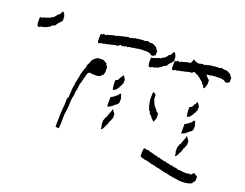

<svg xmlns="http://www.w3.org/2000/svg" viewBox="-504 -988 1778 1392"><g transform="rotate(20 384.5 -292.0)"><path d="M-229.5 -719.7Q-220.7 -715.8 -216.8 -707Q-213.9 -699.2 -210.9 -691.4Q-209 -686.5 -209 -682.6Q-209 -677.7 -210 -673.8Q-208 -669.9 -208 -666Q-208 -662.1 -210 -658.2Q-212.9 -650.4 -218.8 -644.5Q-226.6 -636.7 -233.4 -628.9Q-241.2 -622.1 -245.1 -612.3Q-246.1 -608.4 -249 -606.4Q-251 -604.5 -254.9 -603.5Q-258.8 -601.6 -263.7 -600.6Q-268.6 -599.6 -271.5 -595.7Q-273.4 -592.8 -275.4 -589.8Q-278.3 -586.9 -282.2 -585Q-287.1 -582 -292 -579.1Q-296.9 -576.2 -302.7 -573.2Q-306.6 -571.3 -312.5 -569.3Q-317.4 -568.4 -322.3 -568.4Q-325.2 -562.5 -331.1 -563.5Q-336.9 -564.5 -340.8 -563.5Q-346.7 -563.5 -349.6 -558.6Q-350.6 -555.7 -354.5 -555.7Q-355.5 -555.7 -357.4 -555.7Q-360.4 -556.6 -365.2 -557.6Q-369.1 -558.6 -370.1 -561.5Q-370.1 -568.4 -373 -575.2Q-376 -582 -374 -588.9Q-375 -591.8 -375 -593.8Q-375 -596.7 -374 -599.6Q-375 -600.6 -375 -601.6Q-374 -603.5 -374 -604.5Q-375 -607.4 -375 -610.4Q-375 -612.3 -374 -615.2Q-373 -620.1 -373 -626Q-367.2 -626 -360.4 -626Q-353.5 -625 -350.6 -630.9Q-346.7 -632.8 -341.8 -632.8Q-336.9 -632.8 -333 -634.8Q-327.1 -636.7 -322.3 -639.6Q-317.4 -642.6 -311.5 -643.6Q-306.6 -641.6 -304.7 -642.6Q-301.8 -643.6 -301.8 -648.4Q-296.9 -651.4 -292 -653.3Q-287.1 -656.2 -282.2 -658.2Q-275.4 -663.1 -269.5 -669.9Q-263.7 -676.8 -260.7 -683.6Q-255.9 -685.5 -252.9 -688.5Q-249 -691.4 -245.1 -695.3Q-239.3 -700.2 -238.3 -707Q-237.3 -714.8 -230.5 -719.7Q-230.5 -719.7 -230.5 -719.7Q-230.5 -719.7 -230.5 -719.7Q-230.5 -719.7 -229.5 -719.7Z M129.9 -490.2Q135.7 -490.2 140.6 -490.2Q146.5 -490.2 152.3 -490.2Q155.3 -491.2 157.2 -491.2Q167 -490.2 174.8 -485.4Q184.6 -479.5 194.3 -473.6Q195.3 -468.8 196.3 -464.8Q198.2 -460 202.1 -457Q207 -455.1 207 -450.2Q208 -446.3 208 -441.4Q208 -439.5 208 -436.5Q208 -434.6 208 -431.6Q208 -430.7 208 -428.7Q208 -427.7 208 -426.8Q208 -426.8 208 -425.8Q207 -420.9 208 -415Q208 -410.2 207 -404.3Q205.1 -400.4 203.1 -396.5Q202.1 -392.6 201.2 -388.7Q195.3 -386.7 192.4 -382.8Q188.5 -379.9 185.5 -375Q179.7 -372.1 172.9 -369.1Q166 -367.2 159.2 -366.2Q149.4 -365.2 138.7 -366.2Q128.9 -367.2 119.1 -367.2Q113.3 -369.1 106.4 -369.1Q99.6 -369.1 94.7 -365.2Q89.8 -361.3 87.9 -355.5Q85.9 -349.6 84 -343.8Q84 -335.9 80.1 -328.1Q77.1 -320.3 76.2 -312.5Q73.2 -305.7 72.3 -298.8Q71.3 -292 70.3 -285.2Q62.5 -270.5 61.5 -254.9Q60.5 -239.3 58.6 -223.6Q54.7 -212.9 53.7 -203.1Q51.8 -192.4 51.8 -181.6Q52.7 -175.8 50.8 -169.9Q48.8 -164.1 46.9 -158.2Q43 -133.8 43 -108.4Q43 -84 39.1 -59.6Q32.2 -23.4 33.2 13.7Q34.2 49.8 30.3 85.9Q23.4 85.9 16.6 85Q10.7 85 3.9 84Q3.9 80.1 3.9 76.2Q3.9 72.3 3.9 68.4Q3.9 68.4 3.9 68.4Q3.9 68.4 3.9 68.4Q3.9 38.1 4.9 6.8Q4.9 -23.4 7.8 -53.7Q9.8 -68.4 10.7 -82Q11.7 -95.7 11.7 -109.4Q11.7 -112.3 11.7 -114.3Q11.7 -117.2 11.7 -120.1Q11.7 -127 11.7 -134.8Q11.7 -141.6 19.5 -147.5Q21.5 -168.9 22.5 -190.4Q22.5 -211.9 25.4 -233.4Q29.3 -243.2 29.3 -252.9Q30.3 -263.7 31.2 -274.4Q36.1 -280.3 36.1 -288.1Q36.1 -295.9 37.1 -303.7Q41 -309.6 42 -317.4Q43 -324.2 43 -332Q45.9 -337.9 46.9 -344.7Q48.8 -350.6 49.8 -357.4Q53.7 -363.3 54.7 -370.1Q54.7 -377.9 58.6 -383.8Q64.5 -389.6 64.5 -397.5Q65.4 -405.3 65.4 -413.1Q66.4 -417 69.3 -419.9Q72.3 -423.8 73.2 -427.7Q78.1 -435.5 80.1 -444.3Q83 -453.1 86.9 -461.9Q95.7 -469.7 105.5 -478.5Q115.2 -487.3 128.9 -490.2Q128.9 -490.2 128.9 -490.2Q128.9 -490.2 129.9 -490.2Z M338.9 -438.5Q340.8 -433.6 345.7 -429.7Q349.6 -426.8 351.6 -421.9Q356.4 -416 359.4 -408.2Q362.3 -401.4 358.4 -393.6Q358.4 -393.6 358.4 -393.6Q358.4 -393.6 358.4 -393.6Q360.4 -389.6 360.4 -385.7Q360.4 -381.8 358.4 -377.9Q355.5 -374 353.5 -370.1Q351.6 -365.2 350.6 -360.4Q350.6 -356.4 346.7 -354.5Q343.8 -353.5 342.8 -349.6Q341.8 -339.8 335 -334Q328.1 -327.1 323.2 -319.3Q322.3 -317.4 320.3 -316.4Q318.4 -315.4 315.4 -315.4Q311.5 -315.4 308.6 -311.5Q304.7 -308.6 300.8 -312.5Q298.8 -320.3 298.8 -328.1Q297.9 -335.9 296.9 -343.8Q296.9 -348.6 295.9 -354.5Q294.9 -356.4 294.9 -358.4Q294.9 -362.3 296.9 -364.3Q295.9 -370.1 294.9 -375Q294.9 -379.9 298.8 -383.8Q305.7 -385.7 310.5 -388.7Q315.4 -392.6 318.4 -397.5Q320.3 -400.4 320.3 -403.3Q319.3 -407.2 321.3 -409.2Q328.1 -414.1 332 -421.9Q335 -428.7 337.9 -436.5Q338.9 -436.5 338.9 -437.5Q338.9 -437.5 338.9 -438.5ZM367.2 -304.7Q370.1 -303.7 370.1 -300.8Q371.1 -297.9 372.1 -295.9Q375 -286.1 377.9 -275.4Q380.9 -269.5 380.9 -263.7Q380.9 -258.8 379.9 -254.9Q380.9 -249 379.9 -243.2Q379.9 -237.3 376 -231.4Q373 -223.6 364.3 -219.7Q356.4 -216.8 352.5 -209Q348.6 -209 345.7 -206.1Q343.8 -203.1 341.8 -200.2Q334 -194.3 325.2 -189.5Q315.4 -185.5 305.7 -181.6Q304.7 -191.4 304.7 -201.2Q304.7 -210.9 304.7 -219.7Q304.7 -228.5 304.7 -237.3Q304.7 -246.1 304.7 -254.9Q312.5 -257.8 318.4 -261.7Q325.2 -266.6 331.1 -270.5Q337.9 -276.4 345.7 -282.2Q353.5 -287.1 356.4 -295.9Q359.4 -296.9 362.3 -299.8Q364.3 -302.7 367.2 -304.7ZM351.6 -178.7Q352.5 -178.7 353.5 -176.8Q354.5 -174.8 355.5 -174.8Q358.4 -166 365.2 -160.2Q371.1 -153.3 374 -144.5Q375 -141.6 374 -138.7Q373 -135.7 373 -132.8Q373 -131.8 374 -130.9Q374 -129.9 374 -128.9Q375 -123 373 -118.2Q371.1 -112.3 370.1 -107.4Q365.2 -101.6 364.3 -94.7Q362.3 -87.9 356.4 -83Q358.4 -80.1 357.4 -77.1Q356.4 -74.2 354.5 -71.3Q352.5 -68.4 351.6 -64.5Q351.6 -60.5 350.6 -57.6Q342.8 -47.9 338.9 -36.1Q334 -24.4 325.2 -14.6Q324.2 -12.7 322.3 -12.7Q322.3 -12.7 321.3 -12.7Q319.3 -13.7 318.4 -15.6Q316.4 -18.6 317.4 -20.5Q318.4 -22.5 318.4 -25.4Q318.4 -33.2 314.5 -40Q311.5 -46.9 312.5 -54.7Q312.5 -56.6 312.5 -58.6Q312.5 -59.6 313.5 -61.5Q312.5 -63.5 312.5 -66.4Q312.5 -68.4 312.5 -70.3Q311.5 -78.1 315.4 -85Q319.3 -91.8 320.3 -98.6Q319.3 -101.6 321.3 -104.5Q322.3 -106.4 326.2 -105.5Q330.1 -118.2 334 -129.9Q337.9 -142.6 343.8 -154.3Q346.7 -160.2 347.7 -166Q348.6 -172.9 351.6 -178.7Z M418.9 -728.5Q424.8 -728.5 430.7 -725.6Q435.5 -723.6 441.4 -723.6Q448.2 -722.7 455.1 -723.6Q461.9 -724.6 467.8 -720.7Q473.6 -716.8 480.5 -713.9Q488.3 -711.9 492.2 -706.1Q497.1 -701.2 499 -695.3Q502 -688.5 508.8 -686.5Q507.8 -681.6 508.8 -677.7Q509.8 -672.9 509.8 -668.9Q509.8 -668 508.8 -668Q508.8 -668 507.8 -668Q507.8 -664.1 508.8 -660.2Q509.8 -656.2 509.8 -652.3Q502.9 -649.4 497.1 -644.5Q490.2 -638.7 481.4 -639.6Q475.6 -643.6 468.8 -647.5Q462.9 -651.4 455.1 -653.3Q443.4 -656.2 431.6 -655.3Q418.9 -655.3 407.2 -655.3Q398.4 -654.3 388.7 -654.3Q379.9 -654.3 370.1 -652.3Q360.4 -647.5 349.6 -648.4Q337.9 -649.4 329.1 -643.6Q321.3 -643.6 313.5 -643.6Q305.7 -643.6 299.8 -637.7Q296.9 -636.7 292 -638.7Q288.1 -640.6 284.2 -640.6Q280.3 -632.8 271.5 -633.8Q261.7 -633.8 254.9 -629.9Q252 -627.9 251 -631.8Q250 -636.7 248 -637.7Q242.2 -633.8 236.3 -628.9Q231.4 -624 223.6 -621.1Q219.7 -621.1 214.8 -621.1Q210 -622.1 205.1 -620.1Q198.2 -617.2 190.4 -616.2Q182.6 -615.2 175.8 -612.3Q165 -611.3 154.3 -607.4Q143.6 -604.5 132.8 -604.5Q128.9 -599.6 122.1 -599.6Q115.2 -599.6 109.4 -600.6Q105.5 -596.7 97.7 -593.8Q95.7 -592.8 92.8 -592.8Q88.9 -592.8 84 -595.7Q81.1 -602.5 81.1 -610.4Q81.1 -618.2 81.1 -626Q81.1 -629.9 81.1 -634.8Q81.1 -638.7 81.1 -642.6Q82 -651.4 82 -659.2Q81.1 -662.1 85 -661.1Q88.9 -660.2 91.8 -661.1Q96.7 -660.2 98.6 -665Q99.6 -668.9 104.5 -669.9Q108.4 -666 115.2 -665Q122.1 -664.1 126 -668.9Q126 -672.9 129.9 -672.9Q132.8 -672.9 135.7 -670.9Q140.6 -673.8 145.5 -675.8Q150.4 -677.7 155.3 -678.7Q163.1 -678.7 169.9 -682.6Q177.7 -686.5 184.6 -683.6Q189.5 -683.6 193.4 -686.5Q197.3 -688.5 202.1 -689.5Q210 -693.4 218.8 -694.3Q227.5 -695.3 235.4 -697.3Q240.2 -699.2 245.1 -701.2Q250 -702.1 254.9 -702.1Q261.7 -705.1 269.5 -706.1Q276.4 -707 284.2 -709Q287.1 -708 290 -706.1Q293 -704.1 296.9 -706.1Q298.8 -711.9 306.6 -711.9Q313.5 -711.9 319.3 -711.9Q323.2 -717.8 330.1 -717.8Q336.9 -718.8 343.8 -718.8Q355.5 -720.7 365.2 -721.7Q376 -723.6 386.7 -723.6Q393.6 -722.7 400.4 -722.7Q407.2 -723.6 413.1 -726.6Q415 -726.6 416 -727.5Q417 -727.5 418.9 -728.5Z M583 -395.5Q587.9 -391.6 594.7 -390.6Q601.6 -389.6 604.5 -384.8Q608.4 -374 607.4 -363.3Q606.4 -352.5 610.4 -342.8Q613.3 -335.9 616.2 -330.1Q619.1 -323.2 621.1 -316.4Q627.9 -303.7 638.7 -293Q649.4 -282.2 655.3 -269.5Q659.2 -268.6 662.1 -266.6Q666 -264.6 668 -261.7Q670.9 -256.8 671.9 -251Q671.9 -246.1 670.9 -240.2Q671.9 -236.3 671.9 -232.4Q671.9 -229.5 670.9 -226.6Q668.9 -218.8 667 -211.9Q666 -207 663.1 -202.1Q659.2 -198.2 659.2 -192.4Q656.2 -195.3 652.3 -199.2Q649.4 -203.1 645.5 -206.1Q635.7 -212.9 630.9 -222.7Q625 -232.4 614.3 -237.3Q611.3 -243.2 610.4 -249Q608.4 -255.9 603.5 -259.8Q596.7 -263.7 596.7 -270.5Q596.7 -277.3 593.8 -282.2Q589.8 -287.1 588.9 -293Q588.9 -298.8 587.9 -304.7Q586.9 -311.5 584 -319.3Q582 -326.2 582 -333Q582 -337.9 582 -342.8Q582 -347.7 582 -353.5Q582 -363.3 582 -374Q582 -384.8 583 -395.5Z M627.9 -719.7Q636.7 -715.8 640.6 -707Q643.6 -699.2 646.5 -691.4Q648.4 -686.5 648.4 -682.6Q648.4 -677.7 647.5 -673.8Q649.4 -669.9 649.4 -666Q649.4 -662.1 647.5 -658.2Q644.5 -650.4 638.7 -644.5Q630.9 -636.7 624 -628.9Q616.2 -622.1 612.3 -612.3Q611.3 -608.4 608.4 -606.4Q606.4 -604.5 602.5 -603.5Q598.6 -601.6 593.8 -600.6Q588.9 -599.6 585.9 -595.7Q584 -592.8 582 -589.8Q579.1 -586.9 575.2 -585Q570.3 -582 565.4 -579.1Q560.5 -576.2 554.7 -573.2Q550.8 -571.3 544.9 -569.3Q540 -568.4 535.2 -568.4Q532.2 -562.5 526.4 -563.5Q520.5 -564.5 516.6 -563.5Q510.7 -563.5 507.8 -558.6Q506.8 -555.7 502.9 -555.7Q502 -555.7 500 -555.7Q497.1 -556.6 492.2 -557.6Q488.3 -558.6 487.3 -561.5Q487.3 -568.4 484.4 -575.2Q481.4 -582 483.4 -588.9Q482.4 -591.8 482.4 -593.8Q482.4 -596.7 483.4 -599.6Q482.4 -600.6 482.4 -601.6Q483.4 -603.5 483.4 -604.5Q482.4 -607.4 482.4 -610.4Q482.4 -612.3 483.4 -615.2Q484.4 -620.1 484.4 -626Q490.2 -626 497.1 -626Q503.9 -625 506.8 -630.9Q510.7 -632.8 515.6 -632.8Q520.5 -632.8 524.4 -634.8Q530.3 -636.7 535.2 -639.6Q540 -642.6 545.9 -643.6Q550.8 -641.6 552.7 -642.6Q555.7 -643.6 555.7 -648.4Q560.5 -651.4 565.4 -653.3Q570.3 -656.2 575.2 -658.2Q582 -663.1 587.9 -669.9Q593.8 -676.8 596.7 -683.6Q601.6 -685.5 604.5 -688.5Q608.4 -691.4 612.3 -695.3Q618.2 -700.2 619.1 -707Q620.1 -714.8 627 -719.7Q627 -719.7 627 -719.7Q627 -719.7 627 -719.7Q627 -719.7 627.9 -719.7Z M910.2 -438.5Q912.1 -433.6 917 -429.7Q920.9 -426.8 922.9 -421.9Q927.7 -416 930.7 -408.2Q933.6 -401.4 929.7 -393.6Q929.7 -393.6 929.7 -393.6Q929.7 -393.6 929.7 -393.6Q931.6 -389.6 931.6 -385.7Q931.6 -381.8 929.7 -377.9Q926.8 -374 924.8 -370.1Q922.9 -365.2 921.9 -360.4Q921.9 -356.4 918 -354.5Q915 -353.5 914.1 -349.6Q913.1 -339.8 906.2 -334Q899.4 -327.1 894.5 -319.3Q893.6 -317.4 891.6 -316.4Q889.6 -315.4 886.7 -315.4Q882.8 -315.4 879.9 -311.5Q876 -308.6 872.1 -312.5Q870.1 -320.3 870.1 -328.1Q869.1 -335.9 868.2 -343.8Q868.2 -348.6 867.2 -354.5Q866.2 -356.4 866.2 -358.4Q866.2 -362.3 868.2 -364.3Q867.2 -370.1 866.2 -375Q866.2 -379.9 870.1 -383.8Q877 -385.7 881.8 -388.7Q886.7 -392.6 889.6 -397.5Q891.6 -400.4 891.6 -403.3Q890.6 -407.2 892.6 -409.2Q899.4 -414.1 903.3 -421.9Q906.2 -428.7 909.2 -436.5Q910.2 -436.5 910.2 -437.5Q910.2 -437.5 910.2 -438.5ZM938.5 -304.7Q941.4 -303.7 941.4 -300.8Q942.4 -297.9 943.4 -295.9Q946.3 -286.1 949.2 -275.4Q952.1 -269.5 952.1 -263.7Q952.1 -258.8 951.2 -254.9Q952.1 -249 951.2 -243.2Q951.2 -237.3 947.3 -231.4Q944.3 -223.6 935.5 -219.7Q927.7 -216.8 923.8 -209Q919.9 -209 917 -206.1Q915 -203.1 913.1 -200.2Q905.3 -194.3 896.5 -189.5Q886.7 -185.5 877 -181.6Q876 -191.4 876 -201.2Q876 -210.9 876 -219.7Q876 -228.5 876 -237.3Q876 -246.1 876 -254.9Q883.8 -257.8 889.6 -261.7Q896.5 -266.6 902.3 -270.5Q909.2 -276.4 917 -282.2Q924.8 -287.1 927.7 -295.9Q930.7 -296.9 933.6 -299.8Q935.5 -302.7 938.5 -304.7ZM922.9 -178.7Q923.8 -178.7 924.8 -176.8Q925.8 -174.8 926.8 -174.8Q929.7 -166 936.5 -160.2Q942.4 -153.3 945.3 -144.5Q946.3 -141.6 945.3 -138.7Q944.3 -135.7 944.3 -132.8Q944.3 -131.8 945.3 -130.9Q945.3 -129.9 945.3 -128.9Q946.3 -123 944.3 -118.2Q942.4 -112.3 941.4 -107.4Q936.5 -101.6 935.5 -94.7Q933.6 -87.9 927.7 -83Q929.7 -80.1 928.7 -77.1Q927.7 -74.2 925.8 -71.3Q923.8 -68.4 922.9 -64.5Q922.9 -60.5 921.9 -57.6Q914.1 -47.9 910.2 -36.1Q905.3 -24.4 896.5 -14.6Q895.5 -12.7 893.6 -12.7Q893.6 -12.7 892.6 -12.7Q890.6 -13.7 889.6 -15.6Q887.7 -18.6 888.7 -20.5Q889.6 -22.5 889.6 -25.4Q889.6 -33.2 885.7 -40Q882.8 -46.9 883.8 -54.7Q883.8 -56.6 883.8 -58.6Q883.8 -59.6 884.8 -61.5Q883.8 -63.5 883.8 -66.4Q883.8 -68.4 883.8 -70.3Q882.8 -78.1 886.7 -85Q890.6 -91.8 891.6 -98.6Q890.6 -101.6 892.6 -104.5Q893.6 -106.4 897.5 -105.5Q901.4 -118.2 905.3 -129.9Q909.2 -142.6 915 -154.3Q918 -160.2 918.9 -166Q919.9 -172.9 922.9 -178.7Z M990.2 -728.5Q996.1 -728.5 1002 -725.6Q1006.8 -723.6 1012.7 -723.6Q1019.5 -722.7 1026.4 -723.6Q1033.2 -724.6 1039.1 -720.7Q1044.9 -716.8 1051.8 -713.9Q1059.6 -711.9 1063.5 -706.1Q1068.4 -701.2 1070.3 -695.3Q1073.2 -688.5 1080.1 -686.5Q1079.1 -681.6 1080.1 -677.7Q1081.1 -672.9 1081.1 -668.9Q1081.1 -668 1080.1 -668Q1080.1 -668 1079.1 -668Q1079.1 -664.1 1080.1 -660.2Q1081.1 -656.2 1081.1 -652.3Q1074.2 -649.4 1068.4 -644.5Q1061.5 -638.7 1052.7 -639.6Q1046.9 -643.6 1040 -647.5Q1034.2 -651.4 1026.4 -653.3Q1014.6 -656.2 1002.9 -655.3Q990.2 -655.3 978.5 -655.3Q969.7 -654.3 960 -654.3Q951.2 -654.3 941.4 -652.3Q931.6 -647.5 920.9 -648.4Q909.2 -649.4 900.4 -643.6Q892.6 -643.6 884.8 -643.6Q877 -643.6 871.1 -637.7Q868.2 -636.7 863.3 -638.7Q859.4 -640.6 855.5 -640.6Q851.6 -632.8 842.8 -633.8Q833 -633.8 826.2 -629.9Q823.2 -627.9 822.3 -631.8Q821.3 -636.7 819.3 -637.7Q813.5 -633.8 807.6 -628.9Q802.7 -624 794.9 -621.1Q791 -621.1 786.1 -621.1Q781.2 -622.1 776.4 -620.1Q769.5 -617.2 761.7 -616.2Q753.9 -615.2 747.1 -612.3Q736.3 -611.3 725.6 -607.4Q714.8 -604.5 704.1 -604.5Q700.2 -599.6 693.4 -599.6Q686.5 -599.6 680.7 -600.6Q676.8 -596.7 668.9 -593.8Q667 -592.8 664.1 -592.8Q660.2 -592.8 655.3 -595.7Q652.3 -602.5 652.3 -610.4Q652.3 -618.2 652.3 -626Q652.3 -629.9 652.3 -634.8Q652.3 -638.7 652.3 -642.6Q653.3 -651.4 653.3 -659.2Q652.3 -662.1 656.2 -661.1Q660.2 -660.2 663.1 -661.1Q668 -660.2 669.9 -665Q670.9 -668.9 675.8 -669.9Q679.7 -666 686.5 -665Q693.4 -664.1 697.3 -668.9Q697.3 -672.9 701.2 -672.9Q704.1 -672.9 707 -670.9Q711.9 -673.8 716.8 -675.8Q721.7 -677.7 726.6 -678.7Q734.4 -678.7 741.2 -682.6Q749 -686.5 755.9 -683.6Q760.7 -683.6 764.6 -686.5Q768.6 -688.5 773.4 -689.5Q781.2 -693.4 790 -694.3Q798.8 -695.3 806.6 -697.3Q811.5 -699.2 816.4 -701.2Q821.3 -702.1 826.2 -702.1Q833 -705.1 840.8 -706.1Q847.7 -707 855.5 -709Q858.4 -708 861.3 -706.1Q864.3 -704.1 868.2 -706.1Q870.1 -711.9 877.9 -711.9Q884.8 -711.9 890.6 -711.9Q894.5 -717.8 901.4 -717.8Q908.2 -718.8 915 -718.8Q926.8 -720.7 936.5 -721.7Q947.3 -723.6 958 -723.6Q964.8 -722.7 971.7 -722.7Q978.5 -723.6 984.4 -726.6Q986.3 -726.6 987.3 -727.5Q988.3 -727.5 990.2 -728.5Z M665 9.8Q665 9.8 666 9.8Q667 9.8 668 9.8Q669.9 9.8 671.9 10.7Q676.8 11.7 682.6 13.7Q687.5 15.6 693.4 13.7Q697.3 12.7 701.2 14.6Q704.1 17.6 709 18.6Q716.8 20.5 725.6 22.5Q734.4 25.4 743.2 27.3Q749 30.3 754.9 31.2Q761.7 32.2 768.6 32.2Q772.5 32.2 773.4 36.1Q774.4 41 778.3 39.1Q785.2 34.2 792 38.1Q799.8 42 806.6 43.9Q809.6 46.9 812.5 43.9Q816.4 41 818.4 43.9Q821.3 49.8 829.1 48.8Q835.9 47.9 841.8 47.9Q845.7 52.7 853.5 53.7Q860.4 53.7 867.2 54.7Q874 59.6 882.8 59.6Q891.6 58.6 899.4 60.5Q906.2 65.4 914.1 65.4Q921.9 64.5 929.7 65.4Q933.6 69.3 939.5 71.3Q945.3 73.2 951.2 72.3Q958 70.3 964.8 72.3Q971.7 74.2 978.5 75.2Q991.2 76.2 1004.9 76.2Q1017.6 77.1 1030.3 72.3Q1032.2 70.3 1034.2 71.3Q1035.2 73.2 1037.1 74.2Q1043 77.1 1045.9 73.2Q1049.8 69.3 1050.8 65.4Q1054.7 63.5 1058.6 61.5Q1061.5 59.6 1064.5 55.7Q1070.3 55.7 1074.2 60.5Q1077.1 65.4 1082 67.4Q1087.9 68.4 1090.8 73.2Q1092.8 77.1 1092.8 81.1Q1092.8 82 1092.8 83Q1092.8 85 1091.8 86.9Q1091.8 87.9 1090.8 89.8Q1091.8 91.8 1092.8 93.8Q1092.8 96.7 1092.8 98.6Q1091.8 105.5 1087.9 110.4Q1083 115.2 1079.1 120.1Q1079.1 124 1076.2 127.9Q1074.2 130.9 1070.3 132.8Q1069.3 137.7 1065.4 132.8Q1062.5 128.9 1061.5 134.8Q1061.5 138.7 1057.6 138.7Q1053.7 139.6 1050.8 139.6Q1038.1 142.6 1024.4 144.5Q1014.6 145.5 1004.9 145.5Q1001 145.5 998 145.5Q986.3 145.5 974.6 144.5Q963.9 142.6 952.1 140.6Q941.4 139.6 930.7 137.7Q919.9 134.8 909.2 133.8Q901.4 133.8 895.5 130.9Q888.7 128.9 880.9 127Q875 127 869.1 125Q863.3 123 856.4 123Q851.6 124 847.7 122.1Q843.8 120.1 839.8 118.2Q833 117.2 827.1 116.2Q820.3 114.3 814.5 112.3Q805.7 111.3 798.8 110.4Q792 108.4 784.2 106.4Q777.3 105.5 771.5 103.5Q765.6 100.6 758.8 100.6Q753.9 100.6 750 99.6Q745.1 97.7 741.2 96.7Q734.4 94.7 727.5 92.8Q720.7 91.8 713.9 88.9Q709 86.9 704.1 87.9Q699.2 88.9 694.3 87.9Q688.5 84 681.6 83Q674.8 83 668.9 80.1Q666 78.1 662.1 77.1Q657.2 76.2 657.2 72.3Q655.3 68.4 656.2 64.5Q656.2 59.6 656.2 55.7Q655.3 51.8 655.3 47.9Q656.2 43 656.2 39.1Q658.2 31.2 658.2 23.4Q656.2 19.5 659.2 15.6Q662.1 12.7 665 9.8Q665 9.8 665 9.8Q665 9.8 665 9.8Z M776.4 -716.8Q778.3 -716.8 783.2 -715.8Q787.1 -713.9 788.1 -713.9Q793.9 -710 799.8 -707Q805.7 -705.1 812.5 -703.1Q821.3 -703.1 829.1 -699.2Q836.9 -694.3 842.8 -689.5Q845.7 -686.5 848.6 -688.5Q850.6 -689.5 853.5 -685.5Q866.2 -678.7 877 -668.9Q887.7 -659.2 897.5 -649.4Q905.3 -643.6 911.1 -635.7Q917 -628.9 923.8 -622.1Q931.6 -618.2 933.6 -610.4Q935.5 -605.5 934.6 -601.6Q934.6 -597.7 933.6 -594.7Q935.5 -589.8 934.6 -585.9Q934.6 -581.1 932.6 -577.1Q931.6 -571.3 928.7 -565.4Q925.8 -559.6 924.8 -553.7Q922.9 -551.8 920.9 -547.9Q919.9 -545.9 918 -545.9Q917 -545.9 916 -546.9Q912.1 -547.9 912.1 -550.8Q912.1 -553.7 911.1 -556.6Q909.2 -563.5 903.3 -566.4Q897.5 -570.3 895.5 -575.2Q890.6 -585 880.9 -591.8Q871.1 -597.7 864.3 -606.4Q859.4 -608.4 855.5 -611.3Q851.6 -614.3 848.6 -617.2Q845.7 -622.1 840.8 -622.1Q835.9 -622.1 832 -624Q820.3 -633.8 805.7 -634.8Q790 -636.7 777.3 -642.6Q770.5 -643.6 768.6 -649.4Q767.6 -655.3 771.5 -660.2Q770.5 -661.1 770.5 -662.1Q769.5 -663.1 769.5 -664.1Q768.6 -665 768.6 -666Q768.6 -667 768.6 -668Q768.6 -670.9 768.6 -672.9Q769.5 -675.8 770.5 -677.7Q768.6 -681.6 768.6 -684.6Q768.6 -686.5 768.6 -687.5Q769.5 -693.4 771.5 -698.2Q772.5 -702.1 776.4 -706.1Q779.3 -710.9 776.4 -714.8Q775.4 -715.8 775.4 -716.8Q776.4 -716.8 776.4 -716.8Z"/></g></svg>

Font: YzWr
Style: Regular
Weight: 400
Version: Version 1.0